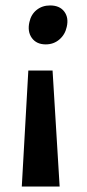

<svg xmlns="http://www.w3.org/2000/svg" viewBox="-20 -490 319 705"><path d="M164 -470Q199 -470 216 -447.5Q233 -425 225 -391Q219 -363 198 -345Q177 -327 148 -327Q114 -327 97 -350.5Q80 -374 88 -409Q94 -437 114.5 -453.5Q135 -470 164 -470ZM173 -231 199 195H60L84 -231Z"/></svg>

Font: EauTest
Style: Bold Italic
Weight: 700
Italic angle: -12°
Designer: Christian Thalmann (Catharsis Fonts)
Version: Version 0.001;PS 000.001;hotconv 1.0.88;makeotf.lib2.5.64775